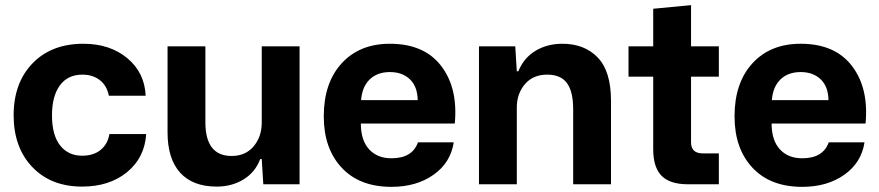

<svg xmlns="http://www.w3.org/2000/svg" viewBox="-20 -716 3416 746"><path d="M299 9Q178 9 105.5 -67Q33 -143 33 -268Q33 -394 106.5 -470Q180 -546 304 -546Q407 -546 474.5 -490Q542 -434 546 -344H403Q395 -384 367.5 -405Q340 -426 300 -426Q243 -426 212.5 -384Q182 -342 182 -268Q182 -191 213.5 -151Q245 -111 299 -111Q344 -111 371.5 -134Q399 -157 405 -195H548Q542 -103 473.5 -47Q405 9 299 9Z M822 9Q729 9 680 -45Q631 -99 631 -202V-536H778V-241Q778 -110 880 -110Q934 -110 965.5 -147.5Q997 -185 997 -240V-536H1144V0H1003L997 -98H991Q972 -47 926.5 -19Q881 9 822 9Z M1501 10Q1377 10 1307.5 -64.5Q1238 -139 1238 -264Q1238 -394 1307.5 -470Q1377 -546 1495 -546Q1628 -546 1694 -460Q1760 -374 1747 -236H1382Q1382 -171 1414 -136Q1446 -101 1501 -101Q1582 -101 1604 -163H1743Q1731 -84 1664.5 -37Q1598 10 1501 10ZM1383 -327H1603Q1602 -380 1572.5 -408Q1543 -436 1495 -436Q1446 -436 1416.5 -407.5Q1387 -379 1383 -327Z M1841 0V-536H1982L1988 -439H1994Q2015 -491 2060.5 -518.5Q2106 -546 2165 -546Q2251 -546 2302.5 -492.5Q2354 -439 2354 -324V0H2207V-292Q2207 -360 2183 -393Q2159 -426 2106 -426Q2051 -426 2019.5 -389Q1988 -352 1988 -298V0Z M2653 0Q2583 0 2550.5 -33Q2518 -66 2518 -136V-418H2422V-536H2518V-682L2665 -696V-536H2773V-418H2665V-163Q2665 -120 2711 -120H2773V0Z M3097 10Q2973 10 2903.5 -64.5Q2834 -139 2834 -264Q2834 -394 2903.5 -470Q2973 -546 3091 -546Q3224 -546 3290 -460Q3356 -374 3343 -236H2978Q2978 -171 3010 -136Q3042 -101 3097 -101Q3178 -101 3200 -163H3339Q3327 -84 3260.5 -37Q3194 10 3097 10ZM2979 -327H3199Q3198 -380 3168.5 -408Q3139 -436 3091 -436Q3042 -436 3012.5 -407.5Q2983 -379 2979 -327Z"/></svg>

Font: Mona Sans
Style: Bold
Weight: 700
Designer: Deni Anggara
Foundry: GitHub
Version: Version 2.000;Glyphs 3.2.3 (3260)